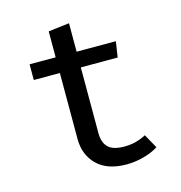

<svg xmlns="http://www.w3.org/2000/svg" viewBox="-103 -766 821 872"><g transform="rotate(-15 307.5 -330.5)"><path d="M536.9 -27.7Q508.2 -9.2 467.9 1.8Q427.7 12.8 386.7 12.8Q296.4 12.8 248.5 -34.4Q200.5 -81.5 200.5 -156.9V-466.7H77.9V-540.5H200.5V-662.6L299 -674.4V-540.5H483.6L472.3 -466.7H299V-157.9Q299 -113.3 321.8 -90.8Q344.6 -68.2 397.9 -68.2Q427.7 -68.2 453.1 -75.1Q478.5 -82.1 500 -93.8Z"/></g></svg>

Font: Fira Code Retina
Style: Regular
Weight: 450
Monospace: yes
Designer: Carrois Corporate, Edenspiekermann AG, Nikita Prokopov
Foundry: Carrois Corporate, Edenspiekermann AG, Nikita Prokopov
Version: Version 6.002